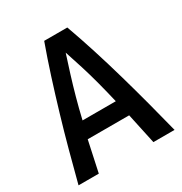

<svg xmlns="http://www.w3.org/2000/svg" viewBox="-163 -814 886 935"><g transform="rotate(-30 280.0 -346.5)"><path d="M10 0Q32 -85 56 -174Q80 -263 106.5 -352Q133 -441 160.5 -527Q188 -613 217 -693H347Q376 -613 403.5 -526.5Q431 -440 456.5 -350.5Q482 -261 505.5 -172.5Q529 -84 550 0H431L394 -172H161L124 0ZM185 -264H372Q358 -324 343 -381Q328 -438 311.5 -490.5Q295 -543 279 -591Q263 -542 246.5 -489Q230 -436 214.5 -380Q199 -324 185 -264Z"/></g></svg>

Font: Ubuntu Sans Mono Medium
Style: Regular
Weight: 500
Monospace: yes
Designer: Dalton Maag Ltd
Foundry: Dalton Maag Ltd
Version: Version 1.006